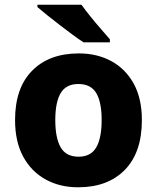

<svg xmlns="http://www.w3.org/2000/svg" viewBox="-20 -786 667 816"><path d="M583 -276Q583 -138 510.5 -64Q438 10 312 10Q234 10 173.5 -23.5Q113 -57 78.5 -120.5Q44 -184 44 -276Q44 -412 116.5 -485.5Q189 -559 315 -559Q393 -559 453.5 -526Q514 -493 548.5 -430Q583 -367 583 -276ZM215 -276Q215 -199 238 -159.5Q261 -120 314 -120Q366 -120 389 -159.5Q412 -199 412 -276Q412 -352 389 -390.5Q366 -429 313 -429Q261 -429 238 -390.5Q215 -352 215 -276ZM326 -766Q342 -744 364 -716.5Q386 -689 408.5 -663.5Q431 -638 447 -619V-606H335Q315 -619 288.5 -638.5Q262 -658 233.5 -680Q205 -702 180 -722Q155 -742 139 -756V-766Z"/></svg>

Font: Noto Sans Bengali ExtraBold
Style: Regular
Weight: 800
Designer: Jelle Bosma - Monotype Design Team
Foundry: Monotype Imaging Inc.
Version: Version 2.003; ttfautohint (v1.8.4.7-5d5b)